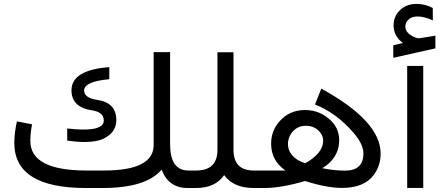

<svg xmlns="http://www.w3.org/2000/svg" viewBox="-20 -944 2223 964"><path d="M317.4 -298.8Q362.3 -293.9 395.5 -293.5Q450.2 -293.5 474.1 -304.2Q480.5 -307.1 485.8 -310.5Q490.7 -314 494.1 -318.4Q497.6 -322.8 499.5 -327.6Q501 -333 501 -338.9Q501 -349.6 497.6 -357.9Q493.7 -366.7 485.8 -373Q478.5 -379.9 467.3 -383.8Q456.1 -388.2 440.9 -390.1Q337.4 -406.2 338.9 -493.2Q341.3 -592.8 528.8 -606.9V-546.4Q465.8 -540.5 434.1 -526.4Q402.3 -512.2 402.3 -489.3Q402.3 -452.1 470.7 -441.9Q517.6 -434.6 541 -409.2Q564 -384.3 564 -340.8Q564 -282.2 506.3 -251Q469.7 -231 404.3 -231Q365.7 -231 317.4 -238.3ZM834 -220.7Q834 -87.9 925.8 -87.9H937Q945.8 -87.9 945.8 -53.7V-42Q945.8 0 937 0H921.9Q826.2 0 791.5 -92.3Q713.9 0 494.1 0H411.6Q51.8 0 51.8 -226.6Q51.8 -274.9 64.9 -334.5L141.1 -319.8Q132.3 -277.8 132.3 -235.8Q133.3 -88.4 411.6 -87.9H500.5Q754.9 -87.4 751.5 -219.7V-682.1H834Z M1105.5 -64.9Q1061 0 964.4 0H930.2Q902.8 0 902.8 -42V-51.3Q902.8 -87.9 930.2 -87.9H965.3Q1071.8 -87.9 1071.8 -191.9V-681.6H1152.3V-191.9Q1152.3 -87.9 1253.9 -87.9H1262.2Q1272.9 -87.9 1272.9 -51.3V-42Q1272.9 0 1262.2 0H1254.9Q1151.9 0 1105.5 -64.9Z M1511.7 -35.2Q1392.6 0 1306.2 0H1256.3Q1229 0 1229 -42V-51.3Q1229 -87.9 1256.3 -87.9H1413.1Q1340.8 -137.7 1341.3 -223.6Q1341.3 -286.1 1382.3 -333.5Q1432.6 -392.1 1512.7 -391.6Q1586.4 -391.1 1640.6 -339.4Q1682.6 -299.3 1683.1 -240.7Q1683.1 -163.1 1618.7 -113.3Q1608.9 -106 1598.1 -99.6Q1608.4 -97.7 1618.2 -95.7Q1668 -87.4 1712.9 -87.4Q1804.2 -87.4 1804.7 -172.9Q1804.7 -220.2 1754.9 -277.3Q1669.9 -376.5 1561.5 -419.4L1593.3 -499Q1890.1 -336.4 1891.1 -174.3Q1891.6 -113.8 1857.9 -67.4Q1810.1 -1 1698.7 -0.5Q1622.6 0 1511.7 -35.2ZM1563.5 -160.6Q1603 -196.3 1602.5 -239.3Q1602.1 -263.7 1584 -283.2Q1557.6 -312.5 1515.6 -312.5Q1466.3 -312.5 1439.5 -269.5Q1426.3 -249 1425.8 -221.7Q1425.8 -182.1 1457.5 -153.8Q1470.7 -142.1 1487.3 -134.3Q1499 -128.9 1512.7 -125Q1536.6 -136.2 1563.5 -160.6Z M2024.4 -612.9H2105V-0.4H2024.4ZM2001.5 -729Q1956.1 -764.2 1956.1 -816.4Q1956.1 -858.9 1984.4 -889.2Q2018.1 -924.3 2070.3 -924.3Q2093.3 -924.3 2114 -919.2Q2134.8 -914.1 2152.8 -903.8L2153.3 -841.8Q2108.4 -861.3 2077.1 -861.3Q2061.5 -861.3 2049.6 -857.2Q2037.6 -853 2029.3 -844.2Q2015.1 -830.1 2015.1 -810.1Q2015.6 -791.5 2029.8 -777.3Q2043.9 -763.2 2071.8 -753.4Q2077.6 -751.5 2084 -752Q2107.9 -754.9 2166 -765.1V-701.2L1954.6 -653.8V-716.8L2001 -727.5H2002.9Z"/></svg>

Font: Nahid FD
Style: FD
Weight: 400
Foundry: DejaVu fonts team - Redesigned by Saber Rastikerdar
Version: Version 0.3.0